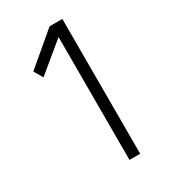

<svg xmlns="http://www.w3.org/2000/svg" viewBox="-182 -819 794 904"><g transform="rotate(-30 215.0 -366.5)"><path d="M307.1 0H249V-668L92.8 -539.1L64.9 -586.9L237.8 -732.9H307.1Z"/></g></svg>

Font: Kreadon Light
Style: Regular
Weight: 300
Designer: kohakuno
Foundry: StudioGnu
Version: Version 1.000;Glyphs 3.1.2 (3151)